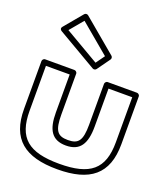

<svg xmlns="http://www.w3.org/2000/svg" viewBox="-224 -1440 1433 1641"><g transform="rotate(20 492.5 -619.5)"><path d="M278.1 -1225.7 546.2 -1000.8 489 -921.1 176.2 -1103.7ZM291.1 -1280.1C280.6 -1289 264.5 -1287.5 255.8 -1277L118.8 -1113C101.7 -1092.5 119 -1079.2 125.4 -1075.4L483.4 -866.4C493.8 -860.3 508.7 -862.8 516.3 -873.4L600.3 -990.4C607.8 -1000.9 606 -1015.8 596.1 -1024.1ZM50 -776V-342C50 -68 195.8 47 492 47C788.2 47 935 -67.9 935 -342V-776C935 -791.1 920.7 -801 910 -801H644C628.9 -801 619 -786.7 619 -776V-406C619 -257.5 586.1 -219 492 -219C398 -219 366 -257.3 366 -406V-776C366 -791.1 351.7 -801 341 -801H75C59.9 -801 50 -786.7 50 -776ZM100 -751H316V-406C316 -248.7 364 -169 492 -169C619.9 -169 669 -248.5 669 -406V-751H885V-342C885 -96.1 771.8 -3 492 -3C212.2 -3 100 -96 100 -342Z"/></g></svg>

Font: Poland Can Into
Style: BigWritingsOLn
Weight: 700
Foundry: Cannot Into Space Fonts
Version: Version 0.92